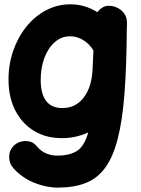

<svg xmlns="http://www.w3.org/2000/svg" viewBox="-20 -583 654 891"><path d="M484.9 -556.2Q488.8 -556.2 493.2 -555.7Q495.6 -555.7 498.5 -555.2Q509.3 -553.7 519.5 -549.3Q540 -540.5 553.5 -524.2Q566.9 -507.8 568.4 -487.8Q569.8 -480 569.3 -471.7L568.4 -447.3Q567.4 -273.4 557.6 -147.9Q547.9 -22.5 526.1 61.8Q504.4 146 468 195.6Q431.6 245.1 377.4 266.4Q323.2 287.6 248.5 287.6Q193.8 287.6 138.2 264.9Q82.5 242.2 42.5 198.2Q22 175.3 22.5 144.5Q22.9 113.8 43.9 93.3Q66.9 71.3 99.1 71.5Q131.3 71.8 149.4 94.2Q169.9 119.1 195.1 129.2Q220.2 139.2 244.1 139.2Q301.8 139.2 336.4 117.9Q371.1 96.7 389.6 31.2Q333 58.1 267.1 58.1Q193.4 58.1 137.9 24.4Q82.5 -9.3 51.3 -69.8Q20 -130.4 19.5 -210.9Q19 -282.2 40.8 -345.9Q62.5 -409.7 101.8 -458.5Q141.1 -507.3 193.6 -535.2Q246.1 -563 306.6 -563Q373.5 -563 432.1 -526.4Q438 -535.2 446.8 -542Q463.4 -556.2 484.9 -556.2ZM269.5 -81.5Q331.1 -81.5 368.7 -130.6Q406.2 -179.7 409.7 -263.7L413.6 -348.6Q395.5 -378.9 366.7 -396.7Q337.9 -414.6 305.2 -414.6Q264.6 -414.6 233.6 -387Q202.6 -359.4 185.5 -313Q168.5 -266.6 168.9 -209Q169.4 -147 194.3 -114.3Q219.2 -81.5 269.5 -81.5Z"/></svg>

Font: Mikhak-DS1-FD ExtraBold
Style: Regular
Weight: 800
Designer: Amin Abedi
Version: Version 3.2